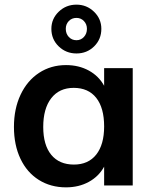

<svg xmlns="http://www.w3.org/2000/svg" viewBox="-20 -798 659 826"><path d="M551 -505V0H428V-81Q405 -39 362 -15.5Q319 8 264 8Q198 8 147 -24Q96 -56 68 -115Q40 -174 40 -252Q40 -330 68.5 -390.5Q97 -451 148 -484.5Q199 -518 264 -518Q319 -518 362 -494.5Q405 -471 428 -429V-505ZM428 -254Q428 -334 394 -377Q360 -420 297 -420Q235 -420 200.5 -375.5Q166 -331 166 -252Q166 -174 200.5 -132Q235 -90 298 -90Q360 -90 394 -133Q428 -176 428 -254ZM201 -674Q201 -717 232.5 -747.5Q264 -778 309 -778Q353 -778 384.5 -747.5Q416 -717 416 -674Q416 -629 385 -598.5Q354 -568 309 -568Q264 -568 232.5 -598.5Q201 -629 201 -674ZM354 -674Q354 -694 341 -707.5Q328 -721 309 -721Q289 -721 276 -707.5Q263 -694 263 -674Q263 -653 276 -639Q289 -625 309 -625Q328 -625 341 -639Q354 -653 354 -674Z"/></svg>

Font: Muli-Bold
Style: Bold
Weight: 700
Version: Version 2.000